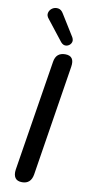

<svg xmlns="http://www.w3.org/2000/svg" viewBox="-104 -988 476 1034"><g transform="rotate(10 134.0 -471.0)"><path d="M97 7Q70 7 59 -9Q48 -25 52 -54L149 -661Q157 -712 207 -712Q260 -712 250 -651L154 -45Q145 7 97 7ZM174 -772 87 -883Q72 -900 76.5 -916.5Q81 -933 95 -942Q109 -951 126.5 -948.5Q144 -946 156 -925L228 -809Q238 -791 229.5 -776.5Q221 -762 204.5 -759Q188 -756 174 -772Z"/></g></svg>

Font: Nunito SemiBold
Style: Italic
Weight: 600
Italic angle: -9°
Designer: Vernon Adams
Foundry: Vernon Adams
Version: Version 3.601; ttfautohint (v1.8.2.53-6de2)